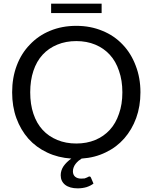

<svg xmlns="http://www.w3.org/2000/svg" viewBox="-20 -867 841 1058"><path d="M540 -794.9Q470.7 -794.9 261.7 -794.9Q261.7 -807.6 261.7 -846.7Q331.1 -846.7 540 -846.7Q540 -834 540 -794.9ZM146.5 -358.4Q146.5 -292 164.1 -240.2Q181.6 -187.5 214.8 -151.4Q248 -115.2 295.9 -95.7Q342.8 -76.2 400.4 -76.2Q458 -76.2 504.9 -95.7Q551.8 -115.2 585 -151.4Q618.2 -187.5 635.7 -240.2Q654.3 -292 654.3 -358.4Q654.3 -423.8 635.7 -476.6Q618.2 -529.3 585 -565.4Q551.8 -601.6 504.9 -621.1Q458 -640.6 400.4 -640.6Q342.8 -640.6 295.9 -621.1Q248 -601.6 214.8 -565.4Q181.6 -529.3 164.1 -476.6Q146.5 -423.8 146.5 -358.4ZM495.1 144.5Q480.5 156.2 457 164.1Q433.6 170.9 408.2 170.9Q364.3 170.9 338.9 151.4Q314.5 131.8 314.5 98.6Q314.5 72.3 330.1 48.8Q346.7 25.4 373 6.8Q299.8 2 240.2 -26.4Q179.7 -54.7 136.7 -102.5Q93.8 -151.4 70.3 -215.8Q46.9 -280.3 46.9 -358.4Q46.9 -438.5 72.3 -505.9Q97.7 -573.2 144.5 -621.1Q191.4 -670.9 255.9 -697.3Q321.3 -724.6 400.4 -724.6Q478.5 -724.6 543.9 -697.3Q609.4 -670.9 656.2 -621.1Q702.1 -573.2 727.5 -505.9Q753.9 -438.5 753.9 -358.4Q753.9 -281.2 730.5 -216.8Q707 -152.3 664.1 -103.5Q622.1 -55.7 562.5 -27.3Q502.9 2 429.7 6.8Q420.9 12.7 412.1 19.5Q403.3 27.3 396.5 36.1Q389.6 44.9 385.7 55.7Q381.8 65.4 381.8 77.1Q381.8 95.7 393.6 106.4Q406.2 117.2 426.8 117.2Q438.5 117.2 446.3 116.2Q453.1 114.3 459 111.3Q463.9 109.4 466.8 107.4Q469.7 105.5 472.7 105.5Q475.6 105.5 478.5 107.4Q480.5 109.4 481.4 112.3Q486.3 123 495.1 144.5Z"/></svg>

Font: Lato
Style: Regular
Weight: 400
Designer: Lukasz Dziedzic with Adam Twardoch and Botio Nikoltchev
Version: Version 2.015; 2015-08-06; http://www.latofonts.com/